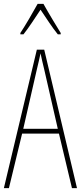

<svg xmlns="http://www.w3.org/2000/svg" viewBox="-20 -970 417 990"><path d="M204 -950H174C150 -906 106 -831 85 -800V-793H101C128 -826 164 -883 189 -920C216 -880 250 -827 278 -793H293V-800C281 -819 230 -903 204 -950ZM351 0H377L208 -714H170L0 0H26L94 -281H284ZM208 -612 278 -306H100L170 -612C178 -646 183 -666 189 -695C195 -666 200 -645 208 -612Z"/></svg>

Font: Noto Sans Kannada ExtraCondensed Thin
Style: Regular
Weight: 100
Width: 2
Designer: Jelle Bosma - Monotype Design Team
Foundry: Monotype Imaging Inc.
Version: Version 2.005